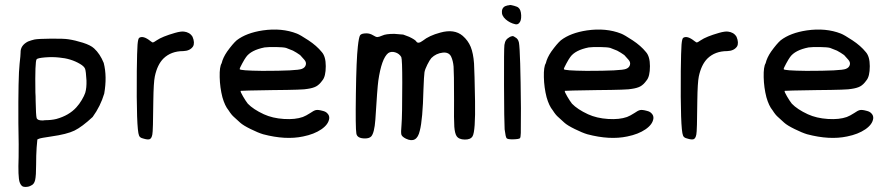

<svg xmlns="http://www.w3.org/2000/svg" viewBox="-20 -550 3524 760"><path d="M116.2 -393.6Q130.9 -396.5 181.6 -397Q232.4 -397.5 251 -394.5Q277.3 -390.6 308.1 -380.9Q338.9 -371.1 352.5 -358.4Q376 -336.9 390.6 -300.8Q404.3 -247.1 392.6 -179.7Q377.9 -129.9 346.7 -86.9Q304.7 -47.9 274.9 -33.2Q245.1 -18.6 182.6 -9.8Q141.6 -3.9 134.8 -1L127.9 2L125 34.2Q123 64.5 123 101.6Q123 145.5 119.1 162.6Q115.2 179.7 102.5 184.6Q94.7 189.5 82.5 189.9Q70.3 190.4 65.4 184.6Q60.5 179.7 57.6 170.9Q50.8 149.4 53.7 72.3Q54.7 37.1 52.7 -63.5Q51.8 -246.1 57.6 -297.9Q61.5 -332 61.5 -341.8Q60.5 -370.1 90.8 -385.7Q103.5 -390.6 116.2 -393.6ZM213.9 -322.3Q187.5 -325.2 158.2 -322.8Q128.9 -320.3 125 -315.4Q118.2 -307.6 120.1 -183.6Q121.1 -171.9 121.1 -151.4Q122.1 -92.8 125 -83Q127.9 -73.2 147.5 -73.2Q153.3 -73.2 157.2 -74.2Q183.6 -74.2 203.1 -79.1Q252.9 -92.8 282.2 -125Q293.9 -137.7 303.7 -154.3Q313.5 -170.9 317.4 -182.6Q323.2 -202.1 322.3 -231.4Q320.3 -267.6 316.9 -277.3Q313.5 -287.1 296.9 -296.9Q260.7 -318.4 213.9 -322.3Z M672.9 -419.9Q697.3 -426.8 709 -424.8Q718.8 -423.8 727.5 -418.9Q736.3 -414.1 742.2 -404.3Q747.1 -392.6 747.6 -382.8Q748 -373 744.1 -366.2Q732.4 -348.6 705.1 -347.7Q657.2 -347.7 627 -318.4Q602.5 -293.9 592.8 -247.1Q587.9 -223.6 586.9 -151.4Q585.9 -29.3 583 -17.6Q580.1 -2 572.3 1Q564.5 3.9 545.9 -2Q533.2 -4.9 530.3 -13.7Q519.5 -38.1 521.5 -269.5Q522.5 -348.6 524.4 -373Q526.4 -397.5 531.2 -400.4Q546.9 -410.2 575.2 -387.7Q583 -381.8 585 -381.8Q587.9 -381.8 600.6 -390.6Q622.1 -405.3 672.9 -419.9Z M1020.5 -429.7Q1095.7 -440.4 1155.3 -417Q1168 -412.1 1200.7 -390.6Q1233.4 -369.1 1253.9 -343.8Q1269.5 -326.2 1269.5 -288.1Q1269.5 -247.1 1255.9 -231.4Q1244.1 -214.8 1231.4 -208Q1218.8 -201.2 1197.3 -198.2Q1184.6 -194.3 1059.6 -193.4Q933.6 -191.4 932.6 -190.4Q930.7 -187.5 941.9 -168.5Q953.1 -149.4 960.9 -139.6Q982.4 -117.2 1024.4 -97.7Q1058.6 -82 1103.5 -79.1Q1148.4 -76.2 1178.7 -86.9Q1191.4 -91.8 1208 -102.5Q1221.7 -112.3 1230.5 -114.3Q1239.3 -116.2 1256.8 -111.3Q1270.5 -108.4 1277.3 -99.6Q1284.2 -91.8 1283.2 -81.1Q1280.3 -57.6 1252 -38.1Q1223.6 -18.6 1179.7 -9.8Q1110.4 4.9 1021.5 -18.6Q1002 -24.4 972.2 -39.1Q942.4 -53.7 930.7 -64.5Q920.9 -73.2 907.2 -85.9Q896.5 -94.7 884.8 -113.3Q870.1 -130.9 860.4 -165Q850.6 -203.1 849.6 -244.6Q848.6 -286.1 857.4 -299.8Q862.3 -321.3 878.9 -345.7Q901.4 -377 917 -390.6Q955.1 -419.9 1020.5 -429.7ZM1112.3 -360.4Q1101.6 -363.3 1072.3 -363.8Q1043 -364.3 1027.3 -362.3Q973.6 -351.6 954.1 -324.2Q948.2 -316.4 938.5 -298.3Q928.7 -280.3 928.7 -276.4Q928.7 -270.5 1018.6 -269.5Q1156.2 -269.5 1174.8 -277.3Q1187.5 -282.2 1190.4 -293Q1193.4 -303.7 1184.6 -313.5Q1178.7 -320.3 1168 -332Q1154.3 -341.8 1139.6 -349.6Q1121.1 -357.4 1112.3 -360.4Z M1722.7 -420.9Q1778.3 -436.5 1811.5 -408.2Q1833 -389.6 1843.3 -364.3Q1853.5 -338.9 1856.4 -298.8Q1858.4 -264.6 1860.4 -149.4Q1862.3 -30.3 1850.6 -10.7Q1842.8 2.9 1819.3 2.4Q1795.9 2 1787.1 -11.7Q1780.3 -22.5 1778.3 -48.3Q1776.4 -74.2 1777.3 -154.3Q1777.3 -263.7 1775.4 -286.6Q1773.4 -309.6 1765.6 -326.2Q1756.8 -343.8 1733.4 -341.8Q1706.1 -338.9 1687.5 -320.3Q1680.7 -312.5 1671.4 -293.9Q1662.1 -275.4 1660.2 -263.7Q1658.2 -250 1656.2 -196.3Q1653.3 -76.2 1641.6 -32.2Q1629.9 19.5 1586.9 -1Q1571.3 -8.8 1568.8 -17.1Q1566.4 -25.4 1569.3 -55.7Q1572.3 -90.8 1572.3 -223.6Q1572.3 -315.4 1568.4 -324.2Q1560.5 -337.9 1544.4 -342.8Q1528.3 -347.7 1516.6 -339.8Q1490.2 -318.4 1477.5 -230.5Q1473.6 -203.1 1465.8 -76.2Q1461.9 -23.4 1449.2 -9.8Q1441.4 -2 1424.8 -2Q1393.6 -2 1390.6 -21.5Q1386.7 -43 1388.7 -179.2Q1390.6 -315.4 1396.5 -366.2Q1400.4 -402.3 1405.3 -410.2Q1410.2 -418 1430.7 -418Q1444.3 -418 1457 -410.2Q1467.8 -403.3 1473.6 -403.3Q1479.5 -403.3 1493.2 -409.2Q1506.8 -416 1541 -416L1576.2 -413.1L1599.6 -404.3Q1624 -392.6 1627.9 -385.7Q1634.8 -375 1653.3 -388.7Q1678.7 -409.2 1722.7 -420.9Z M1988.3 -528.3Q1997.1 -529.3 1999 -530.3Q2002.9 -530.3 2015.6 -526.9Q2028.3 -523.4 2032.2 -519.5Q2042 -511.7 2043 -489.3Q2043.9 -466.8 2034.2 -458Q2028.3 -452.1 2019.5 -454.1Q1998 -459 1981.4 -473.6Q1964.8 -488.3 1966.8 -506.3Q1968.8 -524.4 1988.3 -528.3ZM1999 -404.3Q2006.8 -407.2 2009.8 -407.2Q2012.7 -407.2 2019.5 -402.3Q2031.2 -396.5 2034.2 -380.9Q2037.1 -365.2 2039.1 -297.9Q2041 -234.4 2042 -122.1Q2042 -42 2041.5 -23.9Q2041 -5.9 2038.1 -2.9Q2033.2 1 2011.2 1.5Q1989.3 2 1985.4 -2.9Q1981.4 -6.8 1977.5 -38.1Q1975.6 -68.4 1975.1 -212.9Q1974.6 -357.4 1976.6 -372.1Q1978.5 -384.8 1983.4 -391.6Q1988.3 -398.4 1999 -404.3Z M2303.7 -429.7Q2378.9 -440.4 2438.5 -417Q2451.2 -412.1 2483.9 -390.6Q2516.6 -369.1 2537.1 -343.8Q2552.7 -326.2 2552.7 -288.1Q2552.7 -247.1 2539.1 -231.4Q2527.3 -214.8 2514.6 -208Q2502 -201.2 2480.5 -198.2Q2467.8 -194.3 2342.8 -193.4Q2216.8 -191.4 2215.8 -190.4Q2213.9 -187.5 2225.1 -168.5Q2236.3 -149.4 2244.1 -139.6Q2265.6 -117.2 2307.6 -97.7Q2341.8 -82 2386.7 -79.1Q2431.6 -76.2 2461.9 -86.9Q2474.6 -91.8 2491.2 -102.5Q2504.9 -112.3 2513.7 -114.3Q2522.5 -116.2 2540 -111.3Q2553.7 -108.4 2560.5 -99.6Q2567.4 -91.8 2566.4 -81.1Q2563.5 -57.6 2535.2 -38.1Q2506.8 -18.6 2462.9 -9.8Q2393.6 4.9 2304.7 -18.6Q2285.2 -24.4 2255.4 -39.1Q2225.6 -53.7 2213.9 -64.5Q2204.1 -73.2 2190.4 -85.9Q2179.7 -94.7 2168 -113.3Q2153.3 -130.9 2143.6 -165Q2133.8 -203.1 2132.8 -244.6Q2131.8 -286.1 2140.6 -299.8Q2145.5 -321.3 2162.1 -345.7Q2184.6 -377 2200.2 -390.6Q2238.3 -419.9 2303.7 -429.7ZM2395.5 -360.4Q2384.8 -363.3 2355.5 -363.8Q2326.2 -364.3 2310.5 -362.3Q2256.8 -351.6 2237.3 -324.2Q2231.4 -316.4 2221.7 -298.3Q2211.9 -280.3 2211.9 -276.4Q2211.9 -270.5 2301.8 -269.5Q2439.5 -269.5 2458 -277.3Q2470.7 -282.2 2473.6 -293Q2476.6 -303.7 2467.8 -313.5Q2461.9 -320.3 2451.2 -332Q2437.5 -341.8 2422.9 -349.6Q2404.3 -357.4 2395.5 -360.4Z M2826.2 -419.9Q2850.6 -426.8 2862.3 -424.8Q2872.1 -423.8 2880.9 -418.9Q2889.6 -414.1 2895.5 -404.3Q2900.4 -392.6 2900.9 -382.8Q2901.4 -373 2897.5 -366.2Q2885.7 -348.6 2858.4 -347.7Q2810.5 -347.7 2780.3 -318.4Q2755.9 -293.9 2746.1 -247.1Q2741.2 -223.6 2740.2 -151.4Q2739.3 -29.3 2736.3 -17.6Q2733.4 -2 2725.6 1Q2717.8 3.9 2699.2 -2Q2686.5 -4.9 2683.6 -13.7Q2672.9 -38.1 2674.8 -269.5Q2675.8 -348.6 2677.7 -373Q2679.7 -397.5 2684.6 -400.4Q2700.2 -410.2 2728.5 -387.7Q2736.3 -381.8 2738.3 -381.8Q2741.2 -381.8 2753.9 -390.6Q2775.4 -405.3 2826.2 -419.9Z M3173.8 -429.7Q3249 -440.4 3308.6 -417Q3321.3 -412.1 3354 -390.6Q3386.7 -369.1 3407.2 -343.8Q3422.9 -326.2 3422.9 -288.1Q3422.9 -247.1 3409.2 -231.4Q3397.5 -214.8 3384.8 -208Q3372.1 -201.2 3350.6 -198.2Q3337.9 -194.3 3212.9 -193.4Q3086.9 -191.4 3085.9 -190.4Q3084 -187.5 3095.2 -168.5Q3106.4 -149.4 3114.3 -139.6Q3135.7 -117.2 3177.7 -97.7Q3211.9 -82 3256.8 -79.1Q3301.8 -76.2 3332 -86.9Q3344.7 -91.8 3361.3 -102.5Q3375 -112.3 3383.8 -114.3Q3392.6 -116.2 3410.2 -111.3Q3423.8 -108.4 3430.7 -99.6Q3437.5 -91.8 3436.5 -81.1Q3433.6 -57.6 3405.3 -38.1Q3377 -18.6 3333 -9.8Q3263.7 4.9 3174.8 -18.6Q3155.3 -24.4 3125.5 -39.1Q3095.7 -53.7 3084 -64.5Q3074.2 -73.2 3060.5 -85.9Q3049.8 -94.7 3038.1 -113.3Q3023.4 -130.9 3013.7 -165Q3003.9 -203.1 3002.9 -244.6Q3002 -286.1 3010.7 -299.8Q3015.6 -321.3 3032.2 -345.7Q3054.7 -377 3070.3 -390.6Q3108.4 -419.9 3173.8 -429.7ZM3265.6 -360.4Q3254.9 -363.3 3225.6 -363.8Q3196.3 -364.3 3180.7 -362.3Q3127 -351.6 3107.4 -324.2Q3101.6 -316.4 3091.8 -298.3Q3082 -280.3 3082 -276.4Q3082 -270.5 3171.9 -269.5Q3309.6 -269.5 3328.1 -277.3Q3340.8 -282.2 3343.8 -293Q3346.7 -303.7 3337.9 -313.5Q3332 -320.3 3321.3 -332Q3307.6 -341.8 3293 -349.6Q3274.4 -357.4 3265.6 -360.4Z"/></svg>

Font: JasonHandwriting4
Style: Regular
Weight: 400
Version: Version 1.01.21